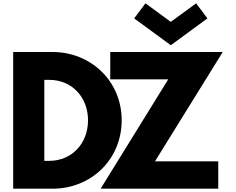

<svg xmlns="http://www.w3.org/2000/svg" viewBox="-20 -1139 1424 1159"><path d="M247.5 -168V-657H276.5C416.5 -657 511.5 -550 511.5 -412C510.5 -274 415.5 -168 276.5 -168ZM59.5 -825V0H298.5C525.5 0 714.5 -172 714.5 -413C714.5 -653 524.5 -825 298.5 -825ZM1324.5 -825H645.5V-660H995.5L587.5 0H1297.5V-165H915.5ZM858 -1119 790 -1028 1011 -866 1232 -1028 1164 -1119 1011 -1007Z"/></svg>

Font: Sztylet
Style: Bd
Weight: 700
Foundry: Cannot Into Space Fonts, PlusOne Fonts
Version: Version 0.12